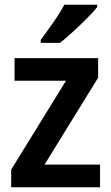

<svg xmlns="http://www.w3.org/2000/svg" viewBox="-20 -837 468 806"><path d="M400 -51H27V-125L257 -498H41V-593H392V-511L167 -146H400ZM388 -807Q373 -788 345 -760Q317 -732 286.5 -704Q256 -676 232 -657H151V-669Q175 -702 203.5 -742.5Q232 -783 250 -817H388Z"/></svg>

Font: Noto Sans Tamil UI SemiCondensed SemiBold
Style: Regular
Weight: 600
Width: 4
Designer: Jelle Bosma - Monotype Design Team
Foundry: Monotype Imaging Inc.
Version: Version 2.004; ttfautohint (v1.8.4.7-5d5b)